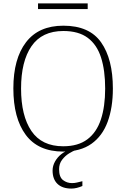

<svg xmlns="http://www.w3.org/2000/svg" viewBox="-20 -875 738 1121"><path d="M349 10Q203 10 130.5 -87.5Q58 -185 58 -359Q58 -532 132 -628.5Q206 -725 350 -725Q502 -725 570.5 -627.5Q639 -530 639 -358Q639 -247 608.5 -164Q578 -81 514 -35.5Q450 10 349 10ZM349 -21Q436 -21 490 -61.5Q544 -102 569 -177.5Q594 -253 594 -358Q594 -464 570 -539Q546 -614 492.5 -654Q439 -694 350 -694Q225 -694 164 -605.5Q103 -517 103 -358Q103 -199 163.5 -110Q224 -21 349 -21ZM397 226Q344 226 315.5 198.5Q287 171 287 121Q287 93 301.5 67.5Q316 42 338.5 24.5Q361 7 386 0H425Q407 6 383.5 20.5Q360 35 342.5 58Q325 81 325 113Q325 159 348 176.5Q371 194 400 194Q415 194 428 191Q441 188 461 183V211Q445 218 428.5 222Q412 226 397 226ZM202 -822V-855H492V-822Z"/></svg>

Font: Noto Serif ExtraLight
Style: Regular
Weight: 200
Designer: Monotype Design Team
Foundry: Monotype Imaging Inc.
Version: Version 2.015; ttfautohint (v1.8.4.7-5d5b)